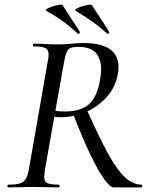

<svg xmlns="http://www.w3.org/2000/svg" viewBox="-20 -815 660 835"><path d="M16 0Q12 0 12 -6Q12 -12 16 -12Q48 -12 65.5 -17Q83 -22 92 -37Q101 -52 106 -81L187 -544Q193 -573 190.5 -587.5Q188 -602 173.5 -607.5Q159 -613 127 -613Q123 -613 123 -619Q123 -625 127 -625Q149 -625 177 -623.5Q205 -622 235 -622Q258 -622 290 -625Q322 -628 342 -628Q431 -628 468 -593Q505 -558 492 -491Q482 -436 445 -394Q408 -352 354.5 -328.5Q301 -305 242 -305Q235 -305 224 -306Q213 -307 208 -308L212 -335Q223 -332 237 -331Q251 -330 261 -330Q330 -330 365.5 -360.5Q401 -391 414 -462Q425 -518 415 -551Q405 -584 381.5 -597.5Q358 -611 325 -611Q303 -611 290.5 -608Q278 -605 271 -590.5Q264 -576 258 -542L176 -81Q171 -52 173 -37Q175 -22 189.5 -17Q204 -12 235 -12Q239 -12 239 -6Q239 0 236 0Q213 0 186 -1Q159 -2 127 -2Q96 -2 67 -1Q38 0 16 0ZM474 0Q459 0 433 -36Q407 -72 372.5 -143.5Q338 -215 297 -322L356 -342Q410 -219 450 -146.5Q490 -74 524.5 -43Q559 -12 595 -12Q599 -12 599 -6Q599 0 595 0Q547 0 517.5 0Q488 0 474 0ZM446 -669Q413 -699 381 -721.5Q349 -744 310 -767Q303 -771 311.5 -776.5Q320 -782 335.5 -787Q351 -792 364.5 -794Q378 -796 380 -792Q399 -762 417 -735.5Q435 -709 454 -677Q457 -675 453 -670Q449 -665 446 -669ZM318 -669Q286 -699 254.5 -722Q223 -745 182 -767Q175 -771 184 -776.5Q193 -782 208 -787Q223 -792 236.5 -794Q250 -796 253 -792Q271 -762 289 -735.5Q307 -709 327 -677Q329 -675 325.5 -670.5Q322 -666 318 -669Z"/></svg>

Font: Cormorant Garamond Light Medium
Style: Italic
Weight: 500
Italic angle: -10°
Version: Version 4.001